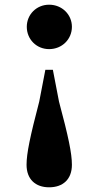

<svg xmlns="http://www.w3.org/2000/svg" viewBox="-20 -583 420 817"><path d="M189 -563C135 -563 94 -521 94 -469C94 -416 135 -374 189 -374C244 -374 286 -416 286 -469C286 -521 244 -563 189 -563ZM189 214C248 214 286 180 286 118C286 70 271 -2 231 -151L205 -286H173L147 -151C108 -2 93 70 93 118C93 180 131 214 189 214Z"/></svg>

Font: Noto Serif SC Black
Style: Regular
Weight: 900
Designer: Ryoko NISHIZUKA 西塚涼子 (kana & ideographs); Frank Grießhammer (Latin, Greek & Cyrillic); Wenlong ZHANG 张文龙 (bopomofo); San
Foundry: Adobe
Version: Version 2.001;hotconv 1.1.0;makeotfexe 2.6.0